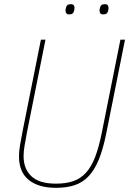

<svg xmlns="http://www.w3.org/2000/svg" viewBox="-20 -888 619 920"><path d="M198 -698 110 -258Q102 -215 97.5 -188.5Q93 -162 93 -140Q93 -79 130.5 -43.5Q168 -8 248 -8Q296 -8 331 -20Q366 -32 392 -60.5Q418 -89 436 -136Q454 -183 468 -253L557 -698H579L490 -253Q475 -177 454.5 -126Q434 -75 405.5 -44.5Q377 -14 338.5 -1Q300 12 248 12Q164 12 117.5 -26Q71 -64 71 -138Q71 -163 76 -192.5Q81 -222 89 -263L176 -698ZM312 -819Q301 -819 297.5 -824.5Q294 -830 294 -836Q294 -843 296 -851Q298 -859 303 -863.5Q308 -868 319 -868Q330 -868 333.5 -862.5Q337 -857 337 -851Q337 -844 335 -836Q333 -828 328 -823.5Q323 -819 312 -819ZM475 -819Q464 -819 460.5 -824.5Q457 -830 457 -836Q457 -843 459 -851Q461 -859 466 -863.5Q471 -868 482 -868Q493 -868 496.5 -862.5Q500 -857 500 -851Q500 -844 498 -836Q496 -828 491 -823.5Q486 -819 475 -819Z"/></svg>

Font: IBM Plex Sans Cond Thin
Style: Italic
Weight: 100
Width: 3
Italic angle: -11°
Designer: Mike Abbink, Paul van der Laan, Pieter van Rosmalen
Foundry: Bold Monday
Version: Version 1.3